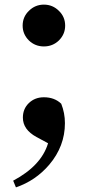

<svg xmlns="http://www.w3.org/2000/svg" viewBox="-20 -586 380 831"><path d="M105 -411Q78 -438 78 -475Q78 -513 105 -539Q132 -566 170 -566Q208 -566 235 -539Q262 -513 262 -475Q262 -438 235 -411Q208 -385 170 -385Q132 -385 105 -411ZM138 7Q79 -25 79 -77Q79 -115 105 -140Q131 -165 170 -165Q216 -165 245 -137Q261 -97 261 -53Q261 47 193 127Q134 196 49 225L37 196Q159 131 188 34Z"/></svg>

Font: Source Han Serif SC Heavy
Style: Regular
Weight: 900
Designer: Ryoko NISHIZUKA  (kana & ideographs); Frank Grießhammer (Latin, Greek & Cyrillic); Wenlong ZHANG  (bopomofo); Sandoll Co
Foundry: Adobe Systems Incorporated
Version: Version 1.001 October 20, 2017